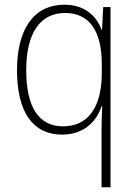

<svg xmlns="http://www.w3.org/2000/svg" viewBox="-20 -610 571 813"><path d="M410 -59V183H448V-580H417L412 -484H410C388 -544 337 -590 253 -590C118 -590 52 -479 52 -313C52 -134 120 -40 243 -40C330 -40 387 -90 410 -160H413C411 -128 410 -84 410 -59ZM247 -75C146 -75 91 -154 91 -313C91 -466 147 -555 256 -555C359 -555 411 -478 411 -338V-297C410 -160 356 -75 247 -75Z"/></svg>

Font: Noto Sans Tamil UI SemiCondensed ExtraLight
Style: Regular
Weight: 200
Width: 4
Designer: Jelle Bosma - Monotype Design Team
Foundry: Monotype Imaging Inc.
Version: Version 2.004